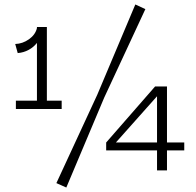

<svg xmlns="http://www.w3.org/2000/svg" viewBox="-20 -756 886 868"><path d="M591.8 -735.8 637.2 -714.8 451.2 -314.9 279.8 91.8 234.9 71.8 419.9 -328.1ZM51.8 -300.8H147V-562Q131.8 -542.5 109.1 -530.3Q86.4 -518.1 60.1 -516.1L48.8 -557.1Q82 -558.1 110.8 -578.4Q139.6 -598.6 147 -628.9V-633.8H191.9V-300.8H258.8V-263.2H51.8ZM813 -111.8V-76.2H734.9V14.2H689.9V-76.2H460V-111.8L681.2 -365.2H734.9V-111.8ZM503.9 -111.8H689.9V-320.8Z"/></svg>

Font: BioRhyme Light
Style: Regular
Weight: 300
Designer: Aoife Mooney
Foundry: Aoife Mooney Type
Version: Version 1.500;PS 001.500;hotconv 1.0.88;makeotf.lib2.5.64775